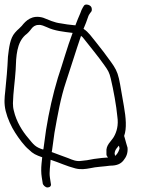

<svg xmlns="http://www.w3.org/2000/svg" viewBox="-53 -740 668 846"><path d="M-28 -251C-20 -218 -3 -181 14 -155C30 -130 54 -97 74 -81C93 -62 105 -57 133 -47C132 -37 131 -28 130 -19C128 2 128 22 131 41L135 66C135 75 147 86 156 86C166 86 174 80 171 69L167 43C163 18 169 -12 170 -36C210 -23 240 -8 279 2C302 8 324 5 345 1C370 -5 405 -6 432 -10C462 -10 479 -18 491 -33C503 -48 511 -64 509 -89C506 -100 500 -118 497 -131L494 -141C506 -174 502 -221 493 -272C488 -296 477 -370 471 -394C464 -425 454 -442 436 -467C417 -494 391 -528 370 -554C349 -579 339 -597 315 -613C322 -629 331 -652 335 -665C337 -672 341 -678 344 -682L350 -690C352 -694 352 -699 351 -704C349 -714 338 -720 328 -720C323 -720 319 -718 317 -715L312 -707C308 -700 304 -692 301 -682C295 -668 285 -645 279 -628C277 -629 275 -629 273 -629C253 -631 235 -633 215 -637C187 -640 160 -653 137 -662C88 -676 61 -649 43 -626L31 -614C25 -609 19 -603 13 -596C-9 -571 -13 -531 -18 -490C-20 -441 -25 -384 -30 -337C-33 -309 -36 -285 -28 -251ZM8 -252C5 -263 4 -274 4 -285C5 -333 13 -383 16 -432C18 -495 21 -551 58 -585C69 -593 78 -603 86 -614C92 -622 102 -630 116 -630C130 -632 143 -624 154 -620C187 -604 227 -600 267 -595C243 -532 224 -462 202 -397C180 -324 163 -249 150 -168L139 -88C139 -85 138 -82 137 -81C102 -92 95 -103 72 -131C46 -161 19 -204 8 -252ZM175 -70C175 -71 175 -73 176 -75L187 -155C201 -233 214 -309 238 -380C260 -446 282 -518 304 -582C309 -579 312 -575 316 -570C344 -534 381 -490 408 -451C423 -430 429 -420 435 -394C447 -344 460 -272 464 -227C470 -188 461 -158 448 -136C436 -116 413 -101 416 -70V-60C416 -55 419 -50 423 -46H422C414 -45 406 -45 396 -44C375 -42 348 -38 330 -34L304 -31C284 -28 267 -35 248 -43C221 -52 204 -60 175 -70ZM453 -52 454 -54 452 -64C453 -75 457 -82 464 -90L470 -98C472 -95 473 -92 473 -90C474 -87 474 -85 473 -83C469 -70 463 -60 453 -52Z"/></svg>

Font: Stray Cat
Style: OpObl
Weight: 400
Version: Version 1.0